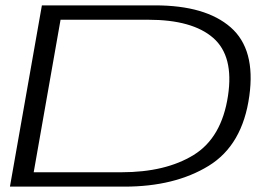

<svg xmlns="http://www.w3.org/2000/svg" viewBox="-20 -695 1036 715"><path d="M17 0 136 -675H557.5Q745.5 -675 839 -593.2Q932.5 -511.5 908.5 -338Q883.5 -155 757.2 -77.5Q631 0 443.5 0ZM105.5 -53.5H432Q596.5 -53.5 701 -117.8Q805.5 -182 829 -338Q851.5 -486 774 -553.8Q696.5 -621.5 532 -621.5H205.5Z"/></svg>

Font: Anybody UltraExpanded Light
Style: Italic
Weight: 300
Width: 9
Italic angle: -10°
Designer: Tyler Finck
Foundry: Etcetera Type Company
Version: Version 1.010; ttfautohint (v1.8.3) -l 8 -r 50 -G 200 -x 14 